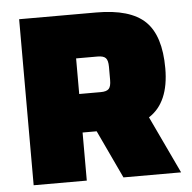

<svg xmlns="http://www.w3.org/2000/svg" viewBox="-48 -673 720 720"><g transform="rotate(-5 312.5 -312.5)"><path d="M388 0 303 -181H250V0H50V-625H340Q468 -625 524 -571Q580 -517 580 -394Q580 -265 503 -216L605 0ZM250 -326H331Q353 -326 361.5 -335Q370 -344 370 -368V-418Q370 -442 361.5 -451Q353 -460 331 -460H250Z"/></g></svg>

Font: Changa Black
Style: Regular
Weight: 900
Designer: Eduardo Rodriguez Tunni
Foundry: Eduardo Rodriguez Tunni
Version: Version 2.001; ttfautohint (v1.5.10-5e6f)